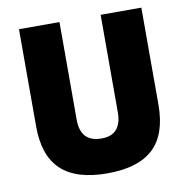

<svg xmlns="http://www.w3.org/2000/svg" viewBox="-78 -747 816 836"><g transform="rotate(-10 330.5 -329.5)"><path d="M60 -243V-672H239V-240Q239 -141 332 -141Q377 -141 399 -166.5Q421 -192 421 -240V-672H601V-243Q601 -112 534.5 -49.5Q468 13 331 13Q194 13 127 -49.5Q60 -112 60 -243Z"/></g></svg>

Font: Cairo Black
Style: Regular
Weight: 900
Designer: Mohamed Gaber, the designers of Titillium
Foundry: Kief Type Foundry
Version: Version 2.009; ttfautohint (v1.5.33-1714) -l 8 -r 50 -G 200 